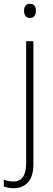

<svg xmlns="http://www.w3.org/2000/svg" viewBox="-54 -745 279 1006"><path d="M72 -688Q72 -704 79 -714.5Q86 -725 103 -725Q121 -725 127.5 -714.5Q134 -704 134 -688Q134 -672 127 -661.5Q120 -651 103 -651Q87 -651 79.5 -661.5Q72 -672 72 -688ZM19 241Q2 241 -11 238.5Q-24 236 -34 232V196Q-22 201 -9.5 203.5Q3 206 16 206Q83 206 83 110V-529H121V113Q121 180 92.5 210.5Q64 241 19 241Z"/></svg>

Font: Noto Sans Gujarati SemiCondensed ExtraLight
Style: Regular
Weight: 200
Width: 4
Designer: Jelle Bosma - Monotype Design Team, Universal Thirst
Foundry: Monotype Imaging Inc.
Version: Version 2.106; ttfautohint (v1.8.4.7-5d5b)